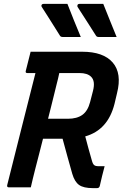

<svg xmlns="http://www.w3.org/2000/svg" viewBox="-20 -967 640 991"><path d="M328 -947Q346 -901 362 -861Q378 -821 397 -776H305Q294 -776 290 -782Q266 -820 252 -842.5Q238 -865 225.5 -884.5Q213 -904 195 -932Q192 -937 195 -942Q198 -947 205 -947ZM513 -947Q531 -901 547.5 -861Q564 -821 582 -776H490Q480 -776 476 -782Q452 -820 437.5 -842.5Q423 -865 410.5 -884.5Q398 -904 380 -932Q378 -937 380.5 -942Q383 -947 390 -947ZM139 0H26Q15 0 17 -11Q55 -161 90 -301.5Q125 -442 163 -590H121Q110 -590 113 -601Q119 -626 125.5 -650.5Q132 -675 138 -700H404Q514 -700 562 -644Q610 -588 584 -486L571 -431Q537 -296 420 -263Q428 -232 436.5 -201Q445 -170 454 -139Q459 -120 466.5 -114.5Q474 -109 487 -109H520Q513 -84 507 -58.5Q501 -33 495 -7Q492 4 481 4H459Q411 4 388 -12.5Q365 -29 353 -70Q340 -116 327.5 -161Q315 -206 303 -251H202Q193 -214 183 -176.5Q173 -139 163 -99Q156 -72 150 -47Q144 -22 139 0ZM259 -478Q251 -446 243.5 -415.5Q236 -385 228 -354H330Q377 -354 405 -374Q433 -394 445 -440L460 -498Q473 -549 450 -571Q431 -590 390 -590H286Q280 -561 272.5 -533Q265 -505 259 -478Z"/></svg>

Font: Recursive Mn Lnr St SmB
Style: Italic
Weight: 600
Italic angle: -15°
Monospace: yes
Version: Version 1.079;hotconv 1.0.112;makeotfexe 2.5.65598; ttfautoh